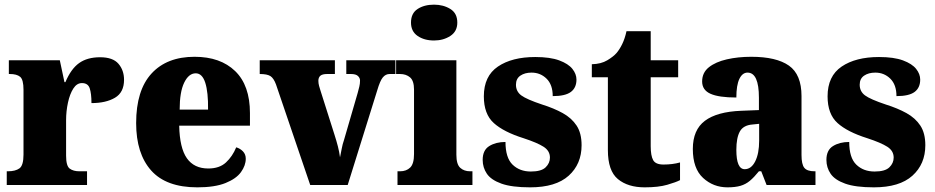

<svg xmlns="http://www.w3.org/2000/svg" viewBox="-20 -795 4019 825"><path d="M9 0V-59H14Q46 -59 63.5 -71.5Q81 -84 81 -131V-409Q81 -453 66.5 -465Q52 -477 22 -477H18V-536H237L257 -442H261Q285 -499 320 -524Q355 -549 410 -549Q465 -549 489 -521Q513 -493 513 -452Q513 -398 474 -375Q435 -352 373 -352Q373 -393 365.5 -415.5Q358 -438 332 -438Q310 -438 295 -414.5Q280 -391 272 -354Q264 -317 264 -278V-126Q264 -82 279.5 -70.5Q295 -59 321 -59H354V0Z M828 10Q694 10 629.5 -62.5Q565 -135 565 -266Q565 -407 631 -479Q697 -551 816 -551Q927 -551 990.5 -489.5Q1054 -428 1054 -309V-255H750Q752 -159 783 -115Q814 -71 875 -71Q923 -71 951 -97Q979 -123 995 -162Q1012 -157 1024 -144.5Q1036 -132 1036 -113Q1036 -84 1015.5 -55.5Q995 -27 949 -8.5Q903 10 828 10ZM874 -324Q875 -399 862 -439.5Q849 -480 821 -480Q791 -480 771.5 -440Q752 -400 752 -324Z M1166 -432Q1156 -459 1142 -468Q1128 -477 1096 -477V-536H1419V-477H1386Q1365 -477 1356.5 -469.5Q1348 -462 1348 -448Q1348 -437 1351 -426Q1354 -415 1357 -406L1417 -217Q1426 -189 1432 -165.5Q1438 -142 1441 -119Q1445 -138 1448.5 -157Q1452 -176 1458 -193L1517 -396Q1521 -411 1524 -423Q1527 -435 1527 -449Q1527 -460 1518 -468.5Q1509 -477 1488 -477H1468V-536H1679V-477H1654Q1637 -477 1625 -462.5Q1613 -448 1601 -407L1474 0H1313Z M1845 -621Q1803 -621 1774.5 -640.5Q1746 -660 1746 -698Q1746 -738 1774.5 -756.5Q1803 -775 1845 -775Q1885 -775 1915 -756.5Q1945 -738 1945 -698Q1945 -660 1915 -640.5Q1885 -621 1845 -621ZM1688 0V-59H1699Q1726 -59 1742.5 -75Q1759 -91 1759 -133V-410Q1759 -448 1742 -462.5Q1725 -477 1699 -477H1682V-536H1941V-130Q1941 -89 1957.5 -74Q1974 -59 2000 -59H2010V0Z M2258 10Q2179 10 2134.5 -6Q2090 -22 2072 -48.5Q2054 -75 2054 -108Q2054 -150 2082.5 -167.5Q2111 -185 2152 -185Q2152 -117 2182.5 -87.5Q2213 -58 2261 -58Q2306 -58 2324.5 -76Q2343 -94 2343 -118Q2343 -147 2315.5 -164.5Q2288 -182 2230 -201Q2144 -228 2101.5 -266.5Q2059 -305 2059 -381Q2059 -468 2119.5 -509Q2180 -550 2280 -550Q2344 -550 2383 -535.5Q2422 -521 2439.5 -499Q2457 -477 2457 -453Q2457 -418 2433 -400Q2409 -382 2355 -382Q2355 -431 2328.5 -457Q2302 -483 2264 -483Q2235 -483 2216 -470Q2197 -457 2197 -431Q2197 -402 2220 -385Q2243 -368 2309 -346Q2360 -330 2398 -309Q2436 -288 2457.5 -255.5Q2479 -223 2479 -171Q2479 -90 2423.5 -40Q2368 10 2258 10Z M2750 10Q2678 10 2635 -25.5Q2592 -61 2592 -150V-463H2523V-519Q2563 -520 2589.5 -536Q2616 -552 2629 -567Q2642 -582 2653.5 -605.5Q2665 -629 2672 -661H2776V-536H2894V-463H2776V-167Q2776 -126 2786.5 -107Q2797 -88 2831 -88Q2870 -88 2902 -97V-21Q2885 -12 2847 -1Q2809 10 2750 10Z M3106 10Q3045 10 3001 -30.5Q2957 -71 2957 -155Q2957 -237 3009 -276Q3061 -315 3165 -319L3241 -322V-375Q3241 -483 3192 -483Q3170 -483 3157 -456Q3144 -429 3144 -376Q3069 -376 3033 -392Q2997 -408 2997 -445Q2997 -483 3026 -506Q3055 -529 3103 -540Q3151 -551 3208 -551Q3316 -551 3370 -513Q3424 -475 3424 -382V-129Q3424 -89 3436 -74Q3448 -59 3480 -59H3484V0H3274L3251 -59H3241Q3220 -33 3202 -18Q3184 -3 3161.5 3.5Q3139 10 3106 10ZM3180 -68Q3208 -68 3225 -101.5Q3242 -135 3242 -191V-263L3213 -260Q3174 -257 3159 -230Q3144 -203 3144 -151Q3144 -68 3180 -68Z M3735 10Q3656 10 3611.5 -6Q3567 -22 3549 -48.5Q3531 -75 3531 -108Q3531 -150 3559.5 -167.5Q3588 -185 3629 -185Q3629 -117 3659.5 -87.5Q3690 -58 3738 -58Q3783 -58 3801.5 -76Q3820 -94 3820 -118Q3820 -147 3792.5 -164.5Q3765 -182 3707 -201Q3621 -228 3578.5 -266.5Q3536 -305 3536 -381Q3536 -468 3596.5 -509Q3657 -550 3757 -550Q3821 -550 3860 -535.5Q3899 -521 3916.5 -499Q3934 -477 3934 -453Q3934 -418 3910 -400Q3886 -382 3832 -382Q3832 -431 3805.5 -457Q3779 -483 3741 -483Q3712 -483 3693 -470Q3674 -457 3674 -431Q3674 -402 3697 -385Q3720 -368 3786 -346Q3837 -330 3875 -309Q3913 -288 3934.5 -255.5Q3956 -223 3956 -171Q3956 -90 3900.5 -40Q3845 10 3735 10Z"/></svg>

Font: Noto Serif Hebrew SemiCondensed Black
Style: Regular
Weight: 900
Width: 4
Designer: Monotype Design Team
Foundry: Monotype Imaging Inc.
Version: Version 2.004; ttfautohint (v1.8.4.7-5d5b)